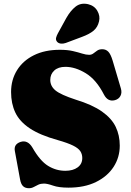

<svg xmlns="http://www.w3.org/2000/svg" viewBox="-20 -976 693 1014"><path d="M342 15Q290.5 15 260 4.2Q229.5 -6.5 212 -6.5Q195 -6.5 182.2 -0.5Q169.5 5.5 158 11.8Q146.5 18 133 18Q113 18 101.8 7.2Q90.5 -3.5 86 -28.5L58.5 -178Q51.5 -214 88.5 -226.5Q126 -238.5 151 -197Q191.5 -126 234 -100Q276.5 -74 325 -74Q365.5 -74 390 -92Q414.5 -110 414.5 -141.5Q414.5 -162 404 -177.8Q393.5 -193.5 365.8 -207.2Q338 -221 285.5 -236Q191.5 -262 137.5 -298Q83.5 -334 61 -381.5Q38.5 -429 38.5 -490Q38.5 -554.5 69.8 -605Q101 -655.5 158.8 -684.2Q216.5 -713 296 -713Q337 -713 365.5 -706.2Q394 -699.5 414.2 -693Q434.5 -686.5 451 -686.5Q463.5 -686.5 473 -693.8Q482.5 -701 493 -708.5Q503.5 -716 520 -716Q539 -716 551.8 -703.2Q564.5 -690.5 575 -655.5L618.5 -508.5Q625 -486 616 -469.2Q607 -452.5 587 -447Q549.5 -437 529 -476.5Q488.5 -555.5 433 -589.2Q377.5 -623 325.5 -623Q287.5 -623 266.5 -603.5Q245.5 -584 245.5 -554Q245.5 -521 273.2 -498.2Q301 -475.5 379 -450Q467.5 -423 518.5 -387Q569.5 -351 591 -306.2Q612.5 -261.5 612.5 -207Q612.5 -145 580 -94.8Q547.5 -44.5 487 -14.8Q426.5 15 342 15ZM330 -880.5Q352 -919.5 379.2 -941Q406.5 -962.5 445 -954Q478.5 -946 494.2 -918.5Q510 -891 503 -863Q496 -832.5 474.5 -814.2Q453 -796 412.5 -781L327 -749Q314.5 -744.5 301.5 -745.8Q288.5 -747 281 -756Q273.5 -765.5 276.2 -776.5Q279 -787.5 285.5 -799.5Z"/></svg>

Font: Fraunces 9pt Soft Black
Style: Regular
Weight: 900
Version: Version 1.000;[b76b70a41]